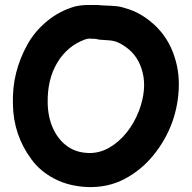

<svg xmlns="http://www.w3.org/2000/svg" viewBox="-20 -744 772 773"><path d="M332 9Q414 12 481.5 -23.5Q549 -59 598 -119.5Q647 -180 673 -251Q699 -323 700 -401.5Q701 -480 668 -553Q634 -626 564 -674Q533 -695 501 -706Q469 -717 450 -719Q430 -721 398 -722Q390 -722 383 -723Q376 -724 360 -724H339Q307 -724 282 -718Q219 -700 169 -658.5Q119 -617 90 -564Q60 -510 45 -451Q30 -392 32 -324Q34 -200 107 -102Q142 -54 200 -24Q258 6 332 9ZM338 -128Q287 -129 250.5 -155.5Q214 -182 193.5 -227Q173 -272 172 -329Q170 -424 210.5 -491.5Q251 -559 322 -585Q336 -590 349 -588Q363 -588 368 -587Q373 -585 384 -584Q395 -583 414 -582Q433 -581 445 -577Q456 -573 464.5 -568.5Q473 -564 486 -555Q538 -519 554.5 -451Q571 -383 540 -299Q521 -249 489.5 -210Q458 -171 419 -149Q380 -127 338 -128Z"/></svg>

Font: Balsamiq Sans
Style: Bold
Weight: 700
Designer: Michael Angeles
Foundry: Balsamiq SRL
Version: Version 1.020; ttfautohint (v1.8.4.7-5d5b);gftools[0.9.26]